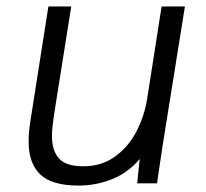

<svg xmlns="http://www.w3.org/2000/svg" viewBox="-20 -570 640 597"><path d="M69 -130Q69 -160 74 -190.5L130.5 -550H201.5L150 -225.5Q141.5 -172.5 141.5 -147Q141.5 -102 163.2 -77.5Q185 -53 239.5 -53Q296 -53 338 -83.5Q380 -114 404.5 -161.8Q429 -209.5 437.5 -262.5L482.5 -550H555L485.5 -116.5L470 -12L468.5 0H406.5L414.5 -76Q379.5 -33.5 329.2 -13.2Q279 7 224 7Q141 7 105 -27.8Q69 -62.5 69 -130Z"/></svg>

Font: JuliaMono Light
Style: Italic
Weight: 300
Italic angle: -9°
Monospace: yes
Designer: cormullion
Foundry: corm
Version: Version 0.054; ttfautohint (v1.8.4)